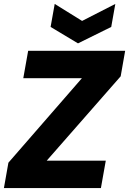

<svg xmlns="http://www.w3.org/2000/svg" viewBox="-21 -962 660 982"><path d="M619.1 -702.1 596.2 -571.8 217.8 -140.1H520L495.1 0H-1L22 -129.9L397.9 -562H98.1L123 -702.1ZM398.9 -855 568.8 -941.9 547.9 -824.2 377.9 -740.2 237.8 -824.2 258.8 -941.9Z"/></svg>

Font: SVN-Poppins
Style: Bold Italic
Weight: 700
Italic angle: -10°
Designer: Ninad Kale (Devanagari), Jonny Pinhorn (Latin)
Foundry: Indian Type Foundry
Version: Version 3.002 2017